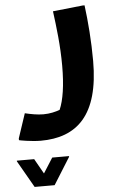

<svg xmlns="http://www.w3.org/2000/svg" viewBox="-130 -522 676 1081"><g transform="rotate(-5 208.0 19.0)"><path d="M390 -478H379L210 -460C222 -368 235 -265 235 -150C235 -39 222 43 199 96C175 105 143 113 106 113C72 113 36 106 2 98L-44 236V246C-44 247 26 260 78 260C283 260 411 145 411 -162C411 -274 402 -386 390 -478ZM80 445 32 360H-66V364L21 516H134L229 364V360H134Z"/></g></svg>

Font: Kufam Arabic Latin Roman Bold
Style: Regular
Weight: 700
Designer: Wael Morcos & Artur Schmal
Version: Version 1.200;PS 001.200;hotconv 1.0.88;makeotf.lib2.5.64775